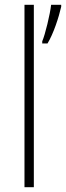

<svg xmlns="http://www.w3.org/2000/svg" viewBox="-20 -873 275 800"><path d="M121 -93V-853H82V-93ZM235 -845V-853H193C189 -815 168 -728 156 -701V-692H178C203 -733 225 -801 235 -845Z"/></svg>

Font: Noto Sans Kannada UI SemiCondensed ExtraLight
Style: Regular
Weight: 200
Width: 4
Designer: Jelle Bosma - Monotype Design Team
Foundry: Monotype Imaging Inc.
Version: Version 2.005